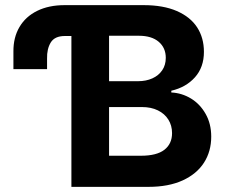

<svg xmlns="http://www.w3.org/2000/svg" viewBox="-20 -727 875 747"><path d="M163.1 -499V-458H32.2V-526.4Q31.7 -581.1 55.7 -621.8Q79.6 -662.6 124.8 -684.8Q169.9 -707 231.4 -707H539.1Q615.2 -707 668 -684.1Q720.7 -661.1 747.1 -620.4Q773.4 -579.6 773.4 -525.4Q773.4 -465.3 738.5 -426.3Q703.6 -387.2 646.5 -374V-367.2Q687.5 -365.2 722.9 -343.8Q758.3 -322.3 780 -283.9Q801.8 -245.6 801.8 -195.3Q801.8 -138.2 773.7 -94.2Q745.6 -50.3 690.7 -25.1Q635.7 0 557.6 0H257.8V-586.9H232.4Q192.9 -586.9 177.5 -561.8Q162.1 -536.6 163.1 -499ZM649.4 -209Q649.4 -238.8 635 -261.7Q620.6 -284.7 594.2 -297.6Q567.9 -310.5 532.2 -310.5H404.3V-121.1H528.3Q589.8 -121.1 619.6 -144.3Q649.4 -167.5 649.4 -209ZM625 -502Q625 -541 597.4 -564.5Q569.8 -587.9 520.5 -587.9H404.3V-411.1H517.6Q548.3 -411.1 572.8 -422.1Q597.2 -433.1 611.1 -453.6Q625 -474.1 625 -502Z"/></svg>

Font: Pretendard GOV
Style: Bold
Weight: 700
Designer: Base glyphs from Inter by Rasmus Andersson; Hangeul glyphs from Noto Sans CJK(Source Han Sans) by Jang Soo-young and Kan
Foundry: Kil Hyung-jin
Version: Version 1.309